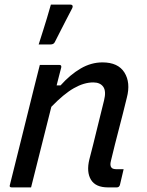

<svg xmlns="http://www.w3.org/2000/svg" viewBox="-20 -814 640 834"><path d="M153 -532H238Q248 -532 246 -521Q241 -502 236 -482.5Q231 -463 226 -443H243Q285 -490 330.5 -516.5Q376 -543 425 -543Q493 -543 520.5 -499Q548 -455 531 -390Q514 -320 496.5 -253.5Q479 -187 462 -116Q456 -94 465 -85Q471 -79 487 -79H517Q513 -62 509 -45Q505 -28 501 -11Q498 0 487 0H449Q395 0 375 -33.5Q355 -67 368 -121Q385 -186 400 -248.5Q415 -311 432 -378Q442 -418 428.5 -437Q415 -456 385 -456Q345 -456 301 -431Q257 -406 203 -350Q181 -263 159 -175Q137 -87 115 0H31Q19 0 23 -11Q49 -116 75.5 -221.5Q102 -327 128 -433Q136 -465 142.5 -490.5Q149 -516 153 -532ZM285 -794Q293 -794 295 -789.5Q297 -785 294 -779Q277 -746 266.5 -726Q256 -706 246 -686Q236 -666 218 -631Q213 -621 200 -621H148Q160 -659 168 -684Q176 -709 183.5 -734Q191 -759 201 -794Z"/></svg>

Font: Recursive Mn Lnr St
Style: Italic
Weight: 400
Italic angle: -15°
Monospace: yes
Version: Version 1.079;hotconv 1.0.112;makeotfexe 2.5.65598; ttfautoh